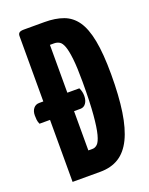

<svg xmlns="http://www.w3.org/2000/svg" viewBox="-160 -771 653 841"><g transform="rotate(-20 167.0 -350.0)"><path d="M30 0V-680Q30 -690 36 -695Q42 -700 58 -700H154Q204 -700 241 -686.5Q278 -673 302 -639Q326 -605 338 -543Q350 -481 350 -385Q350 -285 339 -212Q328 -139 305 -92Q282 -45 246 -22.5Q210 0 159 0ZM142 -106H162Q174 -106 184.5 -116Q195 -126 203 -156Q211 -186 216 -244Q221 -302 221 -397Q221 -464 216.5 -504Q212 -544 204.5 -564.5Q197 -585 186 -591.5Q175 -598 161 -598H142ZM-19 -289Q-24 -300 -25 -310Q-26 -320 -26 -330Q-26 -350 -16 -362.5Q-6 -375 11 -375H198Q203 -365 205 -355.5Q207 -346 207 -337Q207 -316 197.5 -302.5Q188 -289 172 -289Z"/></g></svg>

Font: Yanone Kaffeesatz
Style: Bold
Weight: 700
Designer: Yanone (Cyrillic: Daniel Pouzeot, Huerta Tipografica, and Cyreal)
Foundry: Yanone
Version: Version 2.003